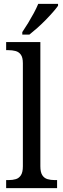

<svg xmlns="http://www.w3.org/2000/svg" viewBox="-20 -979 329 999"><path d="M12 0V-42H24Q46 -42 62.5 -47Q79 -52 89 -67.5Q99 -83 99 -114V-650Q99 -680 88.5 -694.5Q78 -709 61 -713.5Q44 -718 24 -718H12V-760H190V-114Q190 -83 200 -67.5Q210 -52 227 -47Q244 -42 265 -42H277V0ZM96 -812Q111 -834 126.5 -859.5Q142 -885 156 -911Q170 -937 179 -959H282V-949Q273 -936 256 -916.5Q239 -897 217.5 -875Q196 -853 174 -833.5Q152 -814 133 -799H96Z"/></svg>

Font: Noto Serif Khmer SemiCondensed
Style: Regular
Weight: 400
Width: 4
Designer: Danh Hong and the Monotype Design Team
Foundry: Monotype Imaging Inc.
Version: Version 2.004